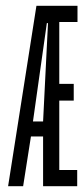

<svg xmlns="http://www.w3.org/2000/svg" viewBox="-20 -644 290 664"><path d="M8 0 106 -624H248V-568H185V-354H235V-296H185V-56H247V0H129V-172H87L60 0ZM94 -224H129L146 -564H142Z"/></svg>

Font: Inconsolata UltraCondensed
Style: Regular
Weight: 400
Width: 1
Monospace: yes
Designer: Raph Levien, Cyreal, Brenton Simpson
Foundry: Raph Levien, Cyreal, Google
Version: Version 3.000; ttfautohint (v1.8.2.53-6de2)